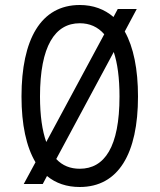

<svg xmlns="http://www.w3.org/2000/svg" viewBox="-20 -736 640 768"><path d="M451 -700 434 -668C398 -699 353 -716 299 -716C143 -716 66 -578 66 -350C66 -238 85 -149 122 -87L75 0H151L168 -32C203 -3 247 12 299 12C454 12 532 -122 532 -350C532 -459 514 -548 479 -610L527 -700ZM299 -643C338 -643 371 -629 397 -599L165 -168C149 -213 140 -273 140 -350C140 -552 200 -643 299 -643ZM205 -100 435 -528C450 -483 458 -424 458 -350C458 -148 398 -61 299 -61C262 -61 230 -73 205 -100Z"/></svg>

Font: Fliege Mono Light
Style: Regular
Weight: 300
Version: Version 0.020;Glyphs 3.3 (3306)